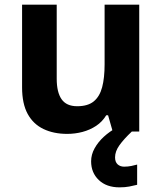

<svg xmlns="http://www.w3.org/2000/svg" viewBox="-20 -566 697 826"><path d="M579 -546V0H465L445 -70H437Q420 -42 393.5 -24.5Q367 -7 335 1.5Q303 10 269 10Q211 10 167 -11Q123 -32 99 -76Q75 -120 75 -190V-546H224V-227Q224 -169 245 -139Q266 -109 312 -109Q358 -109 383.5 -130Q409 -151 419.5 -191Q430 -231 430 -289V-546ZM475 111Q475 131 486 141Q497 151 514 151Q530 151 545 148Q560 145 570 142V229Q554 233 536 236.5Q518 240 494 240Q438 240 405 208.5Q372 177 372 128Q372 99 387 72Q402 45 426.5 22.5Q451 0 482 -17L547 0Q513 32 494 58.5Q475 85 475 111Z"/></svg>

Font: Noto Sans Hebrew
Style: Bold
Weight: 700
Designer: Monotype Design Team
Foundry: Monotype Imaging Inc.
Version: Version 2.003